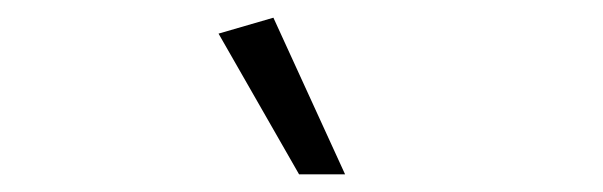

<svg xmlns="http://www.w3.org/2000/svg" viewBox="-20 -770 682 217"><path d="M318 -573 227 -732 289 -750 370 -573Z"/></svg>

Font: Livvic Light
Style: Italic
Weight: 300
Italic angle: -10°
Designer: Jacques Le Bailly, Baron von Fonthausen
Version: Version 1.001; ttfautohint (v1.8.2)